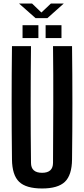

<svg xmlns="http://www.w3.org/2000/svg" viewBox="-20 -1062 477 1090"><path d="M219 8Q128 8 88.5 -30Q49 -68 48 -157Q44 -478 48 -800H156Q154 -640 154 -469Q154 -298 156 -138Q156 -81 219 -81Q281 -81 281 -138Q282 -298 282.5 -469Q283 -640 281 -800H389Q393 -478 389 -157Q388 -68 348.5 -30Q309 8 219 8ZM239 -846V-919H329V-846ZM108 -846V-919H198V-846ZM88 -1042H162L215 -991L269 -1042H342L249 -959H182Z"/></svg>

Font: Big Shoulders Display
Style: Bold
Weight: 700
Designer: Patric King
Foundry: XO Type Co
Version: Version 1.000; ttfautohint (v1.8.2)